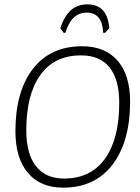

<svg xmlns="http://www.w3.org/2000/svg" viewBox="-20 -858 645 884"><path d="M273 -707 258 -728Q292 -838 382 -838Q475 -838 483 -728L464 -707H455Q451 -800 379 -800Q309 -800 281 -707ZM358 -645Q464 -645 521.5 -578.5Q579 -512 579 -391Q579 -206 498 -100Q417 6 271 6Q166 6 108.5 -62Q51 -130 51 -254Q51 -437 131.5 -541Q212 -645 358 -645ZM353 -603Q230 -603 165.5 -512.5Q101 -422 101 -258Q101 -150 145.5 -93Q190 -36 275 -36Q398 -36 463.5 -127.5Q529 -219 529 -384Q529 -492 484.5 -547.5Q440 -603 353 -603Z"/></svg>

Font: Alegreya Sans SC Light
Style: Italic
Weight: 300
Italic angle: -7°
Designer: Juan Pablo del Peral
Foundry: Huerta Tipografica
Version: Version 2.007